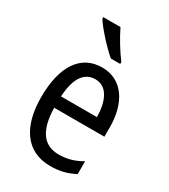

<svg xmlns="http://www.w3.org/2000/svg" viewBox="-190 -857 843 958"><g transform="rotate(30 231.0 -378.0)"><path d="M215 -766H116V-757C141 -716 210 -641 252 -606H306V-617C277 -654 237 -720 215 -766ZM238 -546C116 -546 47 -445 47 -265C47 -102 115 10 257 10C311 10 354 -1 397 -24V-98C353 -72 312 -61 265 -61C177 -61 132 -125 130 -252H419V-308C419 -444 356 -546 238 -546ZM238 -478C307 -478 337 -407 338 -318H131C137 -425 174 -478 238 -478Z"/></g></svg>

Font: Noto Sans Lao UI Cond
Style: Regular
Weight: 400
Width: 3
Designer: Monotype Design Team
Foundry: Monotype Imaging Inc.
Version: Version 2.000